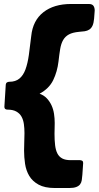

<svg xmlns="http://www.w3.org/2000/svg" viewBox="-20 -760 496 965"><path d="M255 -142Q255 -127 254.5 -113.5Q254 -100 254 -88Q254 -55 257 -30Q260 -5 268.5 11.5Q277 28 293 36.5Q309 45 336 45H382Q388 45 393 48Q398 51 398 59L394 118Q393 133 391 145.5Q389 158 382.5 166.5Q376 175 363 180Q350 185 328 185H256Q205 185 174 168Q143 151 127 124Q111 97 106 63.5Q101 30 101 -3Q101 -27 102 -48.5Q103 -70 103 -91Q103 -115 100 -136.5Q97 -158 88 -174Q79 -190 62 -199.5Q45 -209 18 -209Q2 -209 2 -223L9 -335Q10 -343 15.5 -346Q21 -349 27 -349Q58 -349 77.5 -365Q97 -381 108 -411Q119 -441 125 -483.5Q131 -526 137 -579Q145 -657 198 -698.5Q251 -740 337 -740H426Q443 -740 449.5 -731Q456 -722 456 -707L453 -667Q451 -644 445 -631Q439 -618 429 -611.5Q419 -605 406 -603Q393 -601 377 -600Q345 -597 326.5 -587Q308 -577 297.5 -559Q287 -541 282.5 -514Q278 -487 274 -451Q268 -400 247.5 -357.5Q227 -315 179 -289Q201 -281 215.5 -265.5Q230 -250 239 -230.5Q248 -211 251.5 -188Q255 -165 255 -142Z"/></svg>

Font: PoetsenOne
Style: Regular
Weight: 400
Designer: Rodrigo Fuenzalida, Pablo Impallari
Foundry: Pablo Impallari, Rodrigo Fuenzalida
Version: Version 1.000; ttfautohint (v0.8) -G 200 -r 50